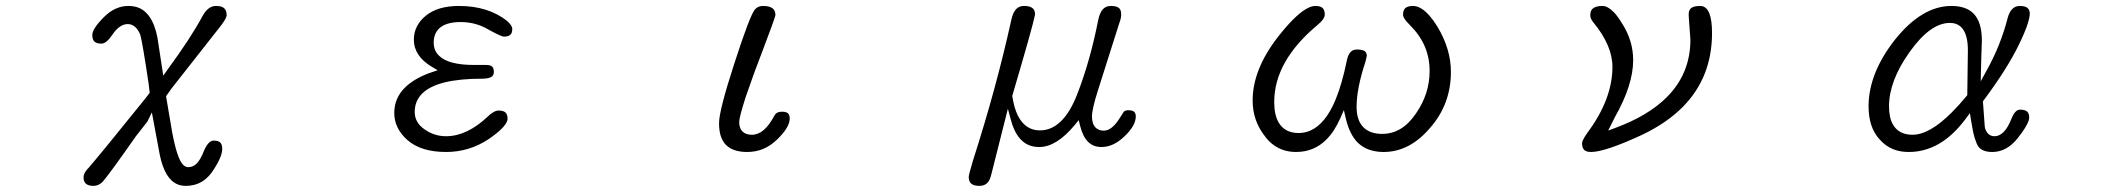

<svg xmlns="http://www.w3.org/2000/svg" viewBox="-20 -497 7040 642"><path d="M273.9 66.4Q259.3 82 259.3 95.7Q259.3 113.3 270.5 119.6Q278.8 124.5 293 124.5Q309.1 124.5 322.8 111.3Q346.7 84 434.1 -41L472.7 -90.3L487.8 -121.1L514.2 20.5Q530.8 102.1 574.2 119.6Q586.4 124.5 601.3 124.5Q616.2 124.5 629.4 121.1Q664.6 112.3 689 78.1Q723.1 28.8 723.1 1Q723.1 -13.7 716.6 -20.3Q710 -26.9 694.3 -26.9Q675.8 -26.9 660.6 10.7Q650.4 36.6 637.7 49.8Q625.5 62 609.4 62Q600.6 62 592.3 54.2Q571.8 33.2 555.2 -57.6L535.2 -175.3L553.2 -200.7L712.9 -403.8Q734.9 -431.2 737.8 -444.3Q737.8 -445.3 737.8 -446.3Q737.8 -463.9 727.5 -471.2Q719.2 -477.1 702.1 -477.1Q675.3 -477.1 656.7 -442.4Q618.2 -370.6 540.5 -264.6L525.9 -244.1L506.3 -372.1Q488.8 -460.9 432.6 -474.6Q421.9 -477.1 409.2 -477.1Q364.7 -477.1 327.6 -439.9Q288.6 -400.9 288.6 -379.9Q288.6 -365.2 295.4 -358.4Q302.7 -351.1 319.3 -351.1Q335.4 -351.1 355 -379.9Q379.4 -416.5 407.2 -416.5Q422.4 -416.5 434.1 -404.8Q442.9 -396 449.2 -380.4Q456.5 -354.5 477.1 -216.3L480.5 -186.5L465.8 -167.5Q313.5 21.5 274.4 66.4Z M1657.2 -66.4Q1677.2 -86.4 1677.2 -100.1Q1677.2 -113.8 1670.4 -120.6Q1663.6 -127.4 1646.5 -127.4Q1637.7 -127.4 1626 -119.6Q1619.1 -115.2 1612.8 -108.9Q1542 -41.5 1471.7 -41.5Q1432.1 -41.5 1400.4 -64Q1366.7 -86.4 1366.7 -122.8Q1366.7 -159.2 1391.6 -184.1Q1441.4 -233.9 1592.8 -233.9Q1617.7 -233.9 1626.5 -242.7Q1631.3 -247.6 1631.3 -256.8Q1631.3 -268.6 1625.7 -274.2Q1620.1 -279.8 1605.5 -279.8H1565.4Q1478.5 -279.8 1447.8 -311Q1430.2 -328.1 1430.2 -354.5Q1430.2 -383.3 1447.3 -400.9Q1470.2 -423.3 1520.5 -423.3Q1572.3 -423.3 1616.2 -396.5Q1653.8 -376 1664.1 -374.5Q1680.2 -374.5 1687 -381.3Q1692.9 -387.2 1692.9 -400.4Q1692.9 -411.6 1674.8 -427.7Q1611.3 -477.1 1514.6 -477.1Q1444.8 -477.1 1404.8 -445.3Q1363.8 -412.1 1363.8 -364.3Q1363.8 -309.6 1424.3 -273.4L1443.4 -262.2L1413.6 -252Q1362.3 -232.4 1333.5 -203.6Q1298.3 -168.5 1298.3 -119.1Q1298.3 -67.4 1342.8 -28.3Q1388.2 11.2 1471.7 11.2Q1549.8 11.2 1615.2 -32.7Q1642.1 -51.3 1657.2 -66.4Z M2384.3 -85Q2384.3 -35.6 2407.7 -12.2Q2431.2 11.2 2478.5 11.2Q2535.6 11.2 2577.6 -29.8Q2620.6 -70.8 2620.6 -100.6Q2620.6 -112.3 2615.2 -117.7Q2609.4 -123.5 2595 -123.5Q2580.6 -123.5 2573.2 -116.2L2568.8 -109.4Q2535.6 -46.4 2494.1 -46.4Q2473.6 -46.4 2462.6 -57.4Q2451.7 -68.4 2451.7 -88.9Q2451.7 -105 2473.6 -173.3Q2501 -253.4 2534.2 -338.9Q2568.8 -430.2 2572.8 -445.8V-446.3Q2572.8 -460 2565.4 -467.3Q2555.7 -477.1 2531.2 -477.1Q2513.7 -477.1 2503.4 -464.4Q2495.1 -453.1 2479 -411.4Q2462.9 -369.6 2434.6 -282.2Q2384.3 -127.4 2384.3 -85Z M3254.9 124.5Q3271.5 124.5 3281 115Q3290.5 105.5 3294.9 85.4L3350.1 -133.3L3360.4 -95.2Q3378.4 -28.3 3421.4 -11.2Q3436.5 -5.4 3455.1 -5.4Q3512.7 -5.4 3574.2 -79.6L3586.9 -95.2L3591.8 -75.7Q3600.6 -40.5 3618.2 -22.9Q3635.7 -5.4 3663.1 -5.4Q3702.6 -5.4 3739.3 -40.5Q3777.8 -76.7 3777.8 -107.4Q3777.8 -117.7 3772.9 -122.6Q3767.1 -128.4 3752.9 -128.4Q3742.7 -128.4 3737.3 -123Q3735.4 -120.6 3731.7 -114Q3728 -107.4 3723.1 -100.6Q3697.3 -60.1 3670.9 -60.1Q3653.8 -60.1 3643.6 -70.3Q3631.3 -82.5 3631.3 -107.4Q3631.3 -132.3 3651.4 -195.3L3722.7 -419.9Q3729 -435.5 3729 -449.2Q3729 -466.3 3718.8 -472.2Q3710 -477.1 3694.3 -477.1Q3678.7 -477.1 3668.9 -467.3Q3657.2 -455.6 3651.9 -428.7Q3625 -292 3581.1 -179.7Q3534.2 -61 3457 -61Q3408.7 -61 3383.8 -109.9Q3371.1 -134.8 3364.7 -176.3Q3432.6 -406.7 3439.9 -443.8L3440.9 -448.2Q3440.9 -461.9 3434.1 -468.3Q3425.8 -477.1 3404.3 -477.1Q3383.8 -477.1 3373 -460.4Q3365.7 -449.7 3361.3 -429.2Q3311.5 -203.1 3232.4 43Q3220.2 84.5 3219.2 93.8Q3219.2 108.9 3226.6 116.2Q3234.9 124.5 3254.9 124.5Z M4313.5 11.2Q4373.5 11.2 4415 -30.3Q4441.9 -57.1 4461.4 -101.1L4473.6 -128.9L4480.5 -99.1Q4492.7 -47.9 4519.5 -20.5Q4551.8 11.2 4606.4 11.2Q4693.4 11.2 4761.7 -69.3Q4831.5 -148.4 4831.5 -256.8Q4831.5 -332 4787.1 -406.7Q4760.7 -449.7 4735.8 -466.3Q4720.2 -477.1 4705.1 -477.1Q4686.5 -477.1 4678.2 -469.2Q4671.4 -461.9 4671.4 -447.3Q4671.4 -439.5 4682.1 -426.3Q4687 -420.4 4695.8 -411.6Q4760.3 -347.2 4760.3 -259.8Q4760.3 -183.1 4714.4 -117.2Q4668.5 -49.3 4601.6 -49.3Q4561 -49.3 4539.1 -71.3Q4516.1 -94.2 4516.1 -139.6Q4516.1 -201.7 4545.9 -291L4550.3 -310.5Q4549.8 -321.3 4543 -326.2Q4534.7 -331.5 4517.6 -331.5Q4504.4 -331.5 4496.6 -323.7Q4486.8 -314 4482.9 -292Q4467.3 -216.3 4446.3 -165Q4412.6 -83 4361.8 -60.5Q4342.8 -52.2 4322.3 -52.2Q4275.4 -52.2 4254.9 -88.4Q4240.7 -113.3 4240.7 -156.2Q4240.7 -293 4386.2 -414.1Q4409.7 -433.6 4409.7 -448.2Q4409.7 -462.9 4402.6 -470Q4395.5 -477.1 4377.9 -477.1Q4349.1 -477.1 4302.7 -430.7Q4279.3 -407.2 4252.4 -372.6Q4168.5 -264.2 4168.5 -161.1Q4168.5 -93.3 4209.5 -41.5Q4216.3 -32.2 4223.1 -25.4Q4259.8 11.2 4313.5 11.2Z M5270 -18.6Q5270 -2.9 5277.1 4.2Q5284.2 11.2 5299.8 11.2Q5347.2 11.2 5471.2 -46.4Q5552.7 -85.4 5605.5 -138.2Q5704.6 -237.3 5704.6 -386.7Q5704.6 -470.7 5670.4 -476.6Q5667.5 -477.1 5664.1 -477.1Q5636.7 -477.1 5629.4 -463.4Q5626.5 -457.5 5626.5 -448.7L5627.4 -432.1L5632.3 -364.7V-364.3Q5632.3 -251 5553.2 -171.9Q5491.2 -109.9 5381.3 -69.3L5357.4 -60.5L5379.9 -105.5Q5440.9 -212.9 5440.9 -295.9Q5440.9 -361.3 5403.3 -419.4Q5388.7 -443.8 5374.5 -458Q5355 -477.1 5337.9 -477.1Q5314.5 -477.1 5304.7 -467.3Q5297.4 -460 5297.4 -445.3Q5297.4 -435.1 5307.6 -422.4Q5371.6 -344.7 5371.6 -273.4Q5371.6 -165.5 5287.6 -52.7Q5277.3 -38.1 5273.7 -30Q5270 -22 5270 -18.6Z M6375 -46.4Q6329.1 -46.4 6309.6 -80.6Q6296.4 -103.5 6296.4 -141.6Q6296.4 -226.1 6364.7 -322.3Q6434.1 -420.4 6500 -420.4Q6523.4 -420.4 6538.1 -405.8Q6560.1 -383.8 6560.1 -329.1L6558.1 -178.7Q6530.3 -145 6506.3 -121.1Q6431.6 -46.4 6375 -46.4ZM6641.6 11.2Q6690.4 11.2 6727.1 -35.6Q6757.3 -73.7 6763.7 -94.7Q6765.1 -100.6 6765.1 -104.5Q6765.1 -120.6 6755.4 -126Q6748 -130.4 6734.4 -130.4Q6718.3 -130.4 6706.5 -101.6Q6694.3 -70.3 6679.9 -55.9Q6665.5 -41.5 6649.4 -41.5Q6636.2 -41.5 6628.2 -49.6Q6620.1 -57.6 6616.7 -71.8L6610.4 -158.2Q6690.4 -265.1 6730 -346.2Q6751 -389.6 6759 -414.3Q6767.1 -439 6767.1 -450.9Q6767.1 -462.9 6760.7 -469.2Q6752.9 -477.1 6733.4 -477.1Q6718.8 -477.1 6708.5 -466.8Q6698.2 -457 6692.4 -434.1Q6668.9 -343.8 6623 -261.7L6603 -225.1L6605 -307.1L6606.9 -361.3Q6606.9 -423.8 6578.6 -452.1Q6553.7 -477.1 6504.9 -477.1Q6407.2 -477.1 6317.4 -365.7Q6228 -252.4 6228 -141.6Q6228 -71.3 6264.6 -31.2Q6285.2 -7.8 6311.5 2.4Q6334 11.2 6362.3 11.2Q6470.2 11.2 6552.2 -99.1L6566.9 -118.7L6570.8 -94.2Q6576.7 -55.7 6583 -35.2Q6589.4 -15.1 6595.2 -6.8Q6608.9 11.2 6641.6 11.2Z"/></svg>

Font: YuPearl-ExtraLight
Style: ExtraLight
Weight: 200
Designer: Max Yao
Foundry: Max-Everyday
Version: Version 1.011; ttfautohint (v1.8.3)